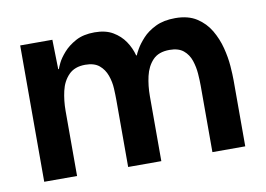

<svg xmlns="http://www.w3.org/2000/svg" viewBox="-54 -490 789 570"><g transform="rotate(-10 341.0 -205.5)"><path d="M37 0V-411H134L136 -322H138Q139 -326 145.5 -339.5Q152 -353 166.5 -369.5Q181 -386 204 -398.5Q227 -411 261 -411Q294 -411 316 -398Q338 -385 351.5 -365Q365 -345 371 -322H373Q374 -326 382 -340Q390 -354 405 -370.5Q420 -387 444.5 -399Q469 -411 504 -411Q543 -411 568.5 -394.5Q594 -378 609 -352.5Q624 -327 631.5 -298Q639 -269 641 -242.5Q643 -216 643 -199V0H544V-200Q544 -216 542.5 -236.5Q541 -257 534.5 -276.5Q528 -296 513 -308.5Q498 -321 471 -321Q438 -321 420.5 -302.5Q403 -284 396.5 -255.5Q390 -227 390 -196V0H290V-200Q290 -216 289 -236.5Q288 -257 281 -276.5Q274 -296 259 -308.5Q244 -321 217 -321Q185 -321 167 -302.5Q149 -284 142.5 -255.5Q136 -227 136 -196V0Z"/></g></svg>

Font: Darker Grotesque Light
Style: Bold
Weight: 700
Version: Version 1.000;gftools[0.9.28]